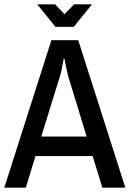

<svg xmlns="http://www.w3.org/2000/svg" viewBox="-21 -873 603 893"><path d="M-1 0 218 -686H343L562 0H455L410 -147H144L99 0ZM171 -238H382L296 -519Q293 -533 288.5 -552Q284 -571 281.5 -585.5Q279 -600 279 -600H275Q275 -600 272.5 -585Q270 -570 266 -551Q262 -532 258 -519ZM237 -748 152 -853H235L279 -807L324 -853H407L322 -748Z"/></svg>

Font: Archivo Narrow Medium
Style: Regular
Weight: 500
Designer: Hector Gatti
Foundry: Omnibus-Type
Version: Version 3.002